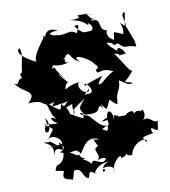

<svg xmlns="http://www.w3.org/2000/svg" viewBox="-151 -727 947 1071"><g transform="rotate(-10 322.0 -191.0)"><path d="M94 -90C114 -10 45 -8 82 -76C118 -24 131 -64 79 11C103 -16 170 25 147 62C98 3 203 79 129 93C198 124 232 73 242 122C256 120 282 19 360 60C301 60 314 40 406 -3C428 -28 419 34 404 18C340 -19 344 -9 362 50C377 66 461 81 471 105C479 71 472 -11 457 54C398 58 354 30 363 47C391 21 384 -10 304 37C326 15 339 115 356 94C286 108 379 149 318 185C359 149 385 179 379 170C354 221 305 143 295 188C258 146 225 154 266 154C196 129 263 63 239 87C274 33 262 65 191 53C260 133 234 139 200 113C111 56 107 66 96 114C114 30 48 35 56 24C131 43 31 -14 123 52C39 64 36 67 152 49C148 84 162 148 101 164C78 205 92 186 135 201C112 251 144 246 179 257C169 264 179 259 191 208C241 196 228 252 262 263C280 254 256 209 313 248C287 248 326 191 392 191C336 203 345 271 364 231C313 225 422 198 412 252C397 218 471 141 462 188C473 173 506 192 485 130C486 192 526 177 526 177C538 110 629 85 619 123C593 89 586 92 674 76C653 88 651 49 658 49C703 80 687 68 699 15C668 27 657 -27 617 -1C655 -36 610 -98 620 -32C637 -58 587 -68 578 -48C571 -50 579 -76 535 -55C534 -35 468 -55 483 -39C506 -54 443 -72 389 -34C483 -38 466 -83 457 -27C467 -98 411 -111 427 -11C377 7 344 -73 314 -83C246 -94 302 -127 294 -70C245 -89 194 -134 223 -91C231 -169 140 -164 224 -179C204 -161 143 -102 152 -115C200 -130 181 -139 245 -160C237 -102 263 -138 242 -95C252 -135 227 -116 318 -178C274 -126 278 -134 300 -90C410 -75 371 -123 400 -121C427 -85 428 -49 403 -132C436 -86 425 -90 454 -148C507 -92 491 -127 496 -129C497 -188 523 -186 524 -239C521 -259 574 -196 597 -218C531 -242 556 -212 611 -290C598 -273 586 -306 524 -397C619 -362 540 -398 588 -382C581 -418 524 -451 553 -380C588 -390 516 -417 492 -463C552 -457 507 -432 555 -449C599 -402 587 -437 653 -413L650 -444L611 -547L623 -613C576 -618 656 -492 585 -560C620 -493 561 -459 587 -467C648 -462 642 -416 616 -484C518 -526 550 -522 537 -472C479 -500 519 -542 498 -534C459 -543 491 -612 432 -597C444 -640 467 -559 406 -645C466 -607 429 -654 354 -639C393 -627 340 -617 302 -625C417 -605 391 -572 415 -583C387 -616 459 -555 417 -543C372 -544 381 -529 331 -585C393 -609 308 -518 346 -536C302 -582 287 -539 224 -553C193 -554 166 -576 236 -578C160 -617 152 -530 170 -547C118 -590 163 -565 149 -548C72 -445 83 -426 100 -421C3 -466 -17 -506 10 -517C25 -474 8 -457 0 -381C-23 -382 -7 -336 11 -352C-44 -357 -20 -303 -55 -329C-9 -262 72 -272 4 -205C113 -217 68 -161 147 -188C159 -189 92 -150 189 -174C166 -143 201 -111 101 -194C132 -93 121 -128 143 -93C91 -125 125 -71 150 -70C112 -58 39 -93 91 -59L82 -109ZM202 -343C176 -378 190 -386 168 -370C182 -415 172 -367 273 -393C218 -382 260 -444 302 -533C226 -427 276 -425 238 -413C294 -472 259 -414 332 -383C285 -420 328 -428 394 -374C407 -353 440 -337 408 -325C414 -282 431 -339 503 -299C473 -288 433 -250 432 -248C390 -227 418 -260 438 -288C412 -274 342 -259 333 -245C322 -292 396 -206 350 -200C329 -206 301 -176 352 -228C351 -181 274 -239 303 -273C222 -266 211 -217 231 -276C224 -290 237 -261 241 -286C160 -373 236 -321 200 -341L234 -302Z"/></g></svg>

Font: Hussar Lance
Style: ExBd
Weight: 700
Foundry: Cannot Into Space Fonts, PlusOne Fonts
Version: Version 2.270